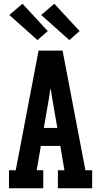

<svg xmlns="http://www.w3.org/2000/svg" viewBox="-20 -1005 540 1025"><path d="M28 0V-96H64L186 -735H314L436 -96H472V0H289V-96H324L302 -226H198L176 -96H211V0ZM214 -322H286L257 -490Q256 -501 254 -512Q252 -523 250 -534Q248 -523 246 -512Q244 -501 243 -490ZM350 -791 200 -925 270 -985 405 -839ZM180 -791 30 -925 100 -985 235 -839Z"/></svg>

Font: Iosevka Gothic
Style: Bold
Weight: 700
Monospace: yes
Designer: Belleve Invis
Foundry: Belleve Invis
Version: Version 15.5.1; ttfautohint (v1.8.4)